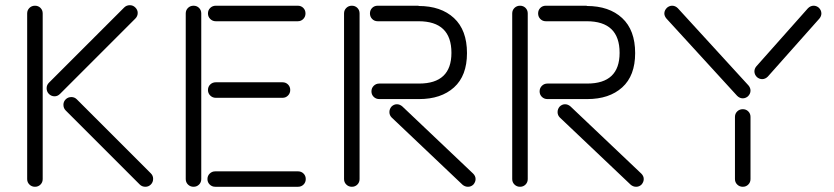

<svg xmlns="http://www.w3.org/2000/svg" viewBox="-20 -692 3222 742"><path d="M168.9 -372.1 460 -663.1Q468.8 -671.9 481.9 -671.9Q494.1 -671.9 502.9 -663.1Q512.2 -653.8 512.2 -642.1Q512.2 -629.4 502.9 -620.1L211.9 -329.1Q202.6 -319.8 190.9 -319.8Q178.2 -319.8 168.9 -329.1Q160.2 -337.9 160.2 -351.1Q160.2 -363.3 168.9 -372.1ZM85 0V-640.1Q85 -652.8 93.8 -661.4Q102.5 -669.9 115.2 -669.9Q127.9 -669.9 136.5 -661.4Q145 -652.8 145 -640.1V0Q145 12.7 136.5 21.2Q127.9 29.8 115.2 29.8Q102.5 29.8 93.8 21.2Q85 12.7 85 0ZM520 21 233.9 -265.1Q225.1 -273.9 225.1 -287.1Q225.1 -299.3 233.9 -308.1Q242.7 -316.9 255.9 -316.9Q268.1 -316.9 276.9 -308.1L563 -22Q571.8 -13.2 571.8 -1Q571.8 12.2 563 21Q554.2 29.8 542 29.8Q528.8 29.8 520 21Z M697.8 0V-640.1Q697.8 -652.8 706.5 -661.4Q715.3 -669.9 728 -669.9Q740.7 -669.9 749.3 -661.4Q757.8 -652.8 757.8 -640.1V0Q757.8 12.7 749.3 21.2Q740.7 29.8 728 29.8Q715.3 29.8 706.5 21.2Q697.8 12.7 697.8 0ZM814 -669.9H1130.9Q1143.6 -669.9 1152.1 -661.4Q1160.6 -652.8 1160.6 -640.1Q1160.6 -627.4 1152.1 -618.7Q1143.6 -609.9 1130.9 -609.9H814Q801.3 -609.9 792.5 -618.7Q783.7 -627.4 783.7 -640.1Q783.7 -652.8 792.5 -661.4Q801.3 -669.9 814 -669.9ZM814 -374H1071.8Q1084.5 -374 1093 -365.5Q1101.6 -356.9 1101.6 -344.2Q1101.6 -331.5 1093 -322.8Q1084.5 -314 1071.8 -314H814Q801.3 -314 792.5 -322.8Q783.7 -331.5 783.7 -344.2Q783.7 -356.9 792.5 -365.5Q801.3 -374 814 -374ZM812 -29.8H1131.8Q1144.5 -29.8 1153.1 -21.2Q1161.6 -12.7 1161.6 0Q1161.6 12.7 1153.1 21.2Q1144.5 29.8 1131.8 29.8H812Q799.3 29.8 790.5 21.2Q781.7 12.7 781.7 0Q781.7 -12.7 790.5 -21.2Q799.3 -29.8 812 -29.8Z M1309.6 0V-640.1Q1309.6 -652.8 1318.4 -661.4Q1327.1 -669.9 1339.8 -669.9Q1352.5 -669.9 1361.1 -661.4Q1369.6 -652.8 1369.6 -640.1V0Q1369.6 12.7 1361.1 21.2Q1352.5 29.8 1339.8 29.8Q1327.1 29.8 1318.4 21.2Q1309.6 12.7 1309.6 0ZM1597.7 -669.9V-668.9Q1684.1 -668.9 1734.4 -622.3Q1784.7 -575.7 1784.7 -486.8Q1784.7 -399.4 1734.6 -354.2Q1684.6 -309.1 1599.6 -309.1H1445.8Q1433.1 -309.1 1424.3 -317.6Q1415.5 -326.2 1415.5 -338.9Q1415.5 -351.6 1424.3 -360.4Q1433.1 -369.1 1445.8 -369.1H1599.6Q1724.6 -369.1 1724.6 -487.8Q1724.6 -609.9 1597.7 -609.9H1439.5Q1426.8 -609.9 1418.2 -618.7Q1409.7 -627.4 1409.7 -640.1Q1409.7 -652.8 1418.2 -661.4Q1426.8 -669.9 1439.5 -669.9ZM1767.6 22 1493.7 -237.8Q1484.9 -246.6 1484.9 -258.8Q1484.9 -270.5 1492.7 -279.8Q1502 -289.1 1513.7 -289.1Q1524.9 -289.1 1534.7 -280.8L1808.6 -21Q1817.9 -11.7 1817.9 0Q1817.9 11.2 1809.6 21Q1800.8 29.8 1788.6 29.8Q1776.9 29.8 1767.6 22Z M1959.5 0V-640.1Q1959.5 -652.8 1968.3 -661.4Q1977.1 -669.9 1989.7 -669.9Q2002.4 -669.9 2011 -661.4Q2019.5 -652.8 2019.5 -640.1V0Q2019.5 12.7 2011 21.2Q2002.4 29.8 1989.7 29.8Q1977.1 29.8 1968.3 21.2Q1959.5 12.7 1959.5 0ZM2247.6 -669.9V-668.9Q2334 -668.9 2384.3 -622.3Q2434.6 -575.7 2434.6 -486.8Q2434.6 -399.4 2384.5 -354.2Q2334.5 -309.1 2249.5 -309.1H2095.7Q2083 -309.1 2074.2 -317.6Q2065.4 -326.2 2065.4 -338.9Q2065.4 -351.6 2074.2 -360.4Q2083 -369.1 2095.7 -369.1H2249.5Q2374.5 -369.1 2374.5 -487.8Q2374.5 -609.9 2247.6 -609.9H2089.4Q2076.7 -609.9 2068.1 -618.7Q2059.6 -627.4 2059.6 -640.1Q2059.6 -652.8 2068.1 -661.4Q2076.7 -669.9 2089.4 -669.9ZM2417.5 22 2143.6 -237.8Q2134.8 -246.6 2134.8 -258.8Q2134.8 -270.5 2142.6 -279.8Q2151.9 -289.1 2163.6 -289.1Q2174.8 -289.1 2184.6 -280.8L2458.5 -21Q2467.8 -11.7 2467.8 0Q2467.8 11.2 2459.5 21Q2450.7 29.8 2438.5 29.8Q2426.8 29.8 2417.5 22Z M2828.6 -321.8 2555.7 -620.1Q2547.4 -629.9 2547.4 -640.1Q2547.4 -651.9 2557.6 -662.1Q2566.9 -669.9 2577.6 -669.9Q2589.8 -669.9 2599.6 -660.2L2872.6 -361.8Q2880.4 -352.5 2880.4 -341.8Q2880.4 -329.6 2870.6 -319.8Q2861.3 -312 2850.6 -312Q2838.4 -312 2828.6 -321.8ZM2903.3 -436 3102.5 -660.2Q3112.3 -669.9 3124.5 -669.9Q3135.3 -669.9 3144.5 -662.1Q3154.3 -652.3 3154.3 -640.1Q3154.3 -629.4 3146.5 -620.1L2947.3 -396Q2937.5 -386.2 2925.3 -386.2Q2914.6 -386.2 2905.3 -394Q2895.5 -403.8 2895.5 -416Q2895.5 -426.8 2903.3 -436ZM2820.3 0V-240.2Q2820.3 -252.9 2829.1 -261.5Q2837.9 -270 2850.6 -270Q2863.3 -270 2871.8 -261.5Q2880.4 -252.9 2880.4 -240.2V0Q2880.4 12.7 2871.8 21.2Q2863.3 29.8 2850.6 29.8Q2837.9 29.8 2829.1 21.2Q2820.3 12.7 2820.3 0Z"/></svg>

Font: Beon
Style: Regular
Weight: 400
Designer: BSozoo
Foundry: BSozoo
Version: Version 1.001;PS 001.001;hotconv 1.0.70;makeotf.lib2.5.58329